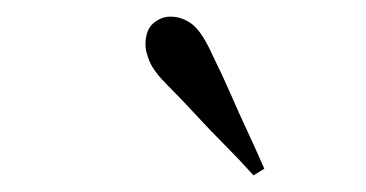

<svg xmlns="http://www.w3.org/2000/svg" viewBox="-20 -744 440 231"><path d="M298 -541 285 -533Q268 -552 250.5 -569.5Q233 -587 216 -605.5Q199 -624 181 -642Q165 -658 160 -670Q155 -682 155 -690Q155 -708 164.5 -716Q174 -724 185 -724Q199 -724 211 -715Q223 -706 236 -677Q247 -655 257 -632Q267 -609 277.5 -586.5Q288 -564 298 -541Z"/></svg>

Font: Source Serif 4 60pt
Style: Italic
Weight: 400
Italic angle: -12°
Version: Version 4.004;hotconv 1.0.116;makeotfexe 2.5.65601